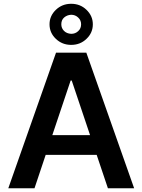

<svg xmlns="http://www.w3.org/2000/svg" viewBox="-20 -1010 764 1030"><path d="M699.6 0H558.9L498.6 -179.3H225.1L165.1 0H24.5L280.5 -727.3H443.2ZM361.9 -769.2Q313.6 -769.2 279.8 -801.5Q245.7 -833.8 245.7 -879.6Q245.7 -924.7 279.8 -957.4Q313.6 -989.7 361.9 -989.7Q410.5 -989.7 443.9 -957.4Q478 -924.7 478 -879.6Q478 -833.8 443.9 -801.5Q410.5 -769.2 361.9 -769.2ZM463.1 -285.2 364.7 -578.1H359L260.7 -285.2ZM361.9 -828.5Q383.9 -828.5 399.1 -842.7Q415.1 -856.9 415.1 -879.6Q415.1 -901.6 399.1 -916.2Q383.5 -930.8 361.9 -930.8Q339.8 -929.7 324.2 -916.2Q308.9 -903.1 308.9 -879.6Q308.9 -859 323.2 -844.5Q337.4 -829.9 361.9 -828.5Z"/></svg>

Font: Linik Sans SemiBold
Style: Regular
Weight: 600
Designer: Fonts by Rasmus Andersson / Changes by Cristiano Sobral with parts from Marc Monis
Foundry: rsms
Version: Version 3.020; ttfautohint (v1.6)